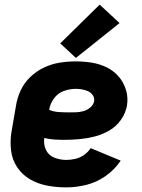

<svg xmlns="http://www.w3.org/2000/svg" viewBox="-20 -804 616 832"><path d="M267 8Q310 8 354.5 -3Q399 -14 438 -41.5Q477 -69 503 -108L373 -162Q361 -144 343.5 -132Q326 -120 306 -115.5Q286 -111 267 -111Q240 -111 215 -121Q190 -131 179 -155Q168 -179 172 -206Q193 -201 214.5 -199.5Q236 -198 258 -198Q291 -198 323.5 -201Q356 -204 388.5 -212Q421 -220 452 -237.5Q483 -255 503.5 -284Q524 -313 530 -345Q536 -381 526 -414Q516 -447 494.5 -472Q473 -497 442.5 -512Q412 -527 377.5 -532.5Q343 -538 308 -538Q274 -538 239 -532.5Q204 -527 171 -511.5Q138 -496 111 -470Q84 -444 69 -411Q54 -378 49 -344L30 -234Q23 -192 28 -151.5Q33 -111 55 -78.5Q77 -46 111 -26.5Q145 -7 185 0.5Q225 8 267 8ZM280 -317Q257 -317 234.5 -318.5Q212 -320 193 -328Q197 -354 213.5 -377Q230 -400 256 -409.5Q282 -419 308 -419Q322 -419 336 -416.5Q350 -414 362 -408.5Q374 -403 382 -391.5Q390 -380 388 -366Q385 -350 371.5 -338.5Q358 -327 342 -322.5Q326 -318 310.5 -317.5Q295 -317 280 -317ZM309 -553 498 -704 412 -784 241 -616Z"/></svg>

Font: Iosevka Sparkle Heavy
Style: Italic
Weight: 900
Italic angle: -9°
Designer: Belleve Invis
Foundry: Belleve Invis
Version: Version 4.5.0; ttfautohint (v1.8.3)